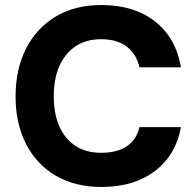

<svg xmlns="http://www.w3.org/2000/svg" viewBox="-20 -732 781 764"><path d="M384 12Q278 12 201 -33.5Q124 -79 83 -160.5Q42 -242 42 -348Q42 -456 83 -537.5Q124 -619 200.5 -665.5Q277 -712 384 -712Q513 -712 596.5 -647Q680 -582 700 -464H535Q523 -517 484.5 -546.5Q446 -576 382 -576Q323 -576 281 -548Q239 -520 216.5 -469.5Q194 -419 194 -348Q194 -279 216.5 -228.5Q239 -178 281 -151Q323 -124 382 -124Q446 -124 484.5 -150Q523 -176 535 -226H700Q680 -115 596.5 -51.5Q513 12 384 12Z"/></svg>

Font: DM Sans 28pt Black
Style: Regular
Weight: 900
Version: Version 4.004;gftools[0.9.30]